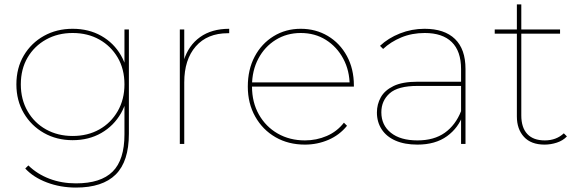

<svg xmlns="http://www.w3.org/2000/svg" viewBox="-20 -650 2619 867"><path d="M323 197Q253 197 192 174Q131 151 94 111L108 97Q148 136 203 157Q258 178 323 178Q435 178 488.5 125Q542 72 542 -43V-209L552 -269L542 -329V-517H562V-46Q562 79 502.5 138Q443 197 323 197ZM308 -17Q236 -17 178.5 -49.5Q121 -82 87.5 -139Q54 -196 54 -269Q54 -343 87.5 -399.5Q121 -456 178.5 -488Q236 -520 308 -520Q381 -520 437.5 -488Q494 -456 526.5 -399.5Q559 -343 559 -269Q559 -196 526.5 -139Q494 -82 437.5 -49.5Q381 -17 308 -17ZM308 -36Q376 -36 428.5 -65.5Q481 -95 511.5 -148Q542 -201 542 -269Q542 -338 511.5 -390Q481 -442 428.5 -471.5Q376 -501 308 -501Q241 -501 188 -471.5Q135 -442 104.5 -390Q74 -338 74 -269Q74 -201 104.5 -148Q135 -95 188 -65.5Q241 -36 308 -36Z M792 0V-517H812V-374L810 -377Q831 -445 883.5 -482.5Q936 -520 1015 -520V-500Q1014 -500 1012.5 -500Q1011 -500 1009 -500Q916 -500 864 -440.5Q812 -381 812 -278V0Z M1357 3Q1282 3 1224 -30.5Q1166 -64 1132.5 -123.5Q1099 -183 1099 -259Q1099 -336 1130 -394.5Q1161 -453 1215.5 -486.5Q1270 -520 1338 -520Q1406 -520 1460.5 -487.5Q1515 -455 1546.5 -397Q1578 -339 1578 -264Q1578 -263 1578 -262Q1578 -261 1578 -259H1110V-278H1567L1559 -263Q1559 -331 1530 -385Q1501 -439 1451.5 -470Q1402 -501 1338 -501Q1275 -501 1225 -470Q1175 -439 1146.5 -385Q1118 -331 1118 -263V-259Q1118 -188 1149 -133Q1180 -78 1234 -47Q1288 -16 1357 -16Q1409 -16 1455.5 -36Q1502 -56 1533 -96L1547 -82Q1513 -40 1463 -18.5Q1413 3 1357 3Z M2062 0V-123V-140V-338Q2062 -419 2020 -460Q1978 -501 1898 -501Q1840 -501 1792 -481Q1744 -461 1710 -429L1696 -443Q1733 -478 1786 -499Q1839 -520 1897 -520Q1987 -520 2034.5 -474Q2082 -428 2082 -339V0ZM1865 3Q1807 3 1766 -15Q1725 -33 1703.5 -66Q1682 -99 1682 -142Q1682 -179 1699.5 -210.5Q1717 -242 1757 -261.5Q1797 -281 1866 -281H2073V-262H1865Q1777 -262 1739.5 -228.5Q1702 -195 1702 -143Q1702 -85 1745 -50.5Q1788 -16 1865 -16Q1940 -16 1988.5 -50.5Q2037 -85 2062 -148L2072 -135Q2051 -73 1998.5 -35Q1946 3 1865 3Z M2439 3Q2378 3 2346 -32Q2314 -67 2314 -124V-630H2334V-129Q2334 -74 2361 -45Q2388 -16 2440 -16Q2492 -16 2526 -48L2540 -34Q2522 -15 2494.5 -6Q2467 3 2439 3ZM2214 -498V-517H2509V-498Z"/></svg>

Font: Montserrat Thin Thin
Style: Regular
Weight: 250
Version: Version 9.000